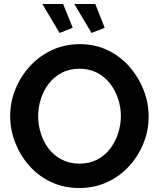

<svg xmlns="http://www.w3.org/2000/svg" viewBox="-20 -936 796 961"><path d="M31 -355Q31 -426 57.5 -490.5Q84 -555 130.5 -605.5Q177 -656 240.5 -685.5Q304 -715 380 -715Q457 -715 520.5 -684Q584 -653 629 -601Q674 -549 699 -485Q724 -421 724 -353Q724 -283 698 -218.5Q672 -154 625.5 -103.5Q579 -53 515.5 -24Q452 5 377 5Q299 5 235.5 -25Q172 -55 126.5 -106.5Q81 -158 56 -222.5Q31 -287 31 -355ZM378 -117Q428 -117 467 -137.5Q506 -158 532 -192.5Q558 -227 571.5 -269.5Q585 -312 585 -355Q585 -401 570.5 -443.5Q556 -486 529.5 -519.5Q503 -553 464.5 -572.5Q426 -592 378 -592Q327 -592 288.5 -571.5Q250 -551 224 -517Q198 -483 184.5 -441Q171 -399 171 -355Q171 -309 185 -266Q199 -223 225.5 -189.5Q252 -156 290.5 -136.5Q329 -117 378 -117ZM352 -916H457L504 -797L438 -771ZM296 -916 344 -797 278 -771 192 -916Z"/></svg>

Font: YasnoRaleway
Style: Bold
Weight: 700
Designer: Matt McInerney, Pablo Impallari, Rodrigo Fuenzalida
Foundry: Matt McInerney, Pablo Impallari, Rodrigo Fuenzalida
Version: Version 4.026